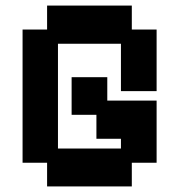

<svg xmlns="http://www.w3.org/2000/svg" viewBox="-20 -658 643 689"><path d="M149 11V-74H61V-552H149V-638H453V-552H542V-331H414V-501H188V-125H414V-160H326V-246H237V-381H365V-297H542V-74H453V11Z"/></svg>

Font: Pixelify Sans
Style: Bold
Weight: 700
Designer: Stefie Justprince
Foundry: Typecalism Foundryline
Version: Version 1.000